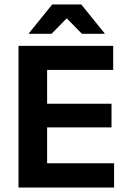

<svg xmlns="http://www.w3.org/2000/svg" viewBox="-20 -846 578 866"><path d="M63.5 0V-639H192.5V0ZM102 0V-109.5H494.5V0ZM138.5 -271.5V-378H483V-271.5ZM101.5 -530.5V-639H490.5V-530.5ZM215.5 -826H346.5L452 -695.5V-693.5H349.5L283 -761.5H279L212.5 -693.5H110V-695.5Z"/></svg>

Font: Anek Gurmukhi Medium SemiBold
Style: Regular
Weight: 600
Version: Version 1.003